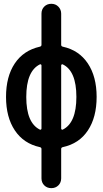

<svg xmlns="http://www.w3.org/2000/svg" viewBox="-20 -770 540 1010"><path d="M190.4 -431.6Q118.2 -396.5 118.2 -259.8Q118.2 -123 190.4 -87.9Q193.4 -86.9 195.8 -88.9Q198.2 -90.8 198.2 -93.8V-425.8Q198.2 -428.7 195.8 -430.7Q193.4 -432.6 190.4 -431.6ZM301.8 -425.8V-93.8Q301.8 -90.8 304.2 -88.9Q306.6 -86.9 309.6 -87.9Q381.8 -123 381.8 -260.3Q381.8 -397.5 309.6 -431.6Q306.6 -432.6 304.2 -430.7Q301.8 -428.7 301.8 -425.8ZM189.5 3.9Q104.5 -14.6 58.1 -84Q11.7 -153.3 11.7 -260.3Q11.7 -367.2 57.6 -436Q103.5 -504.9 189.5 -524.4Q198.2 -526.4 198.2 -534.2V-698.2Q198.2 -720.7 212.9 -735.4Q227.5 -750 250 -750Q272.5 -750 287.1 -734.9Q301.8 -719.7 301.8 -698.2V-534.2Q301.8 -526.4 310.5 -524.4Q395.5 -505.9 441.9 -436.5Q488.3 -367.2 488.3 -260.3Q488.3 -153.3 442.4 -84Q396.5 -14.6 310.5 3.9Q301.8 5.9 301.8 13.7V168Q301.8 190.4 287.1 205.1Q272.5 219.7 250 219.7Q227.5 219.7 212.9 205.1Q198.2 190.4 198.2 168V13.7Q198.2 5.9 189.5 3.9Z"/></svg>

Font: Rounded Mgen+ 1mn medium
Style: Regular
Weight: 500
Designer: [Source Han Sans]
Ryoko NISHIZUKA  (kana & ideographs); Paul D. Hunt (Latin, Greek & Cyrillic); Wenlong ZHANG  (bopomofo
Version: Version 1.059.20150602